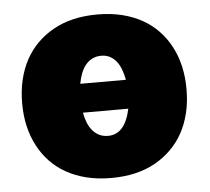

<svg xmlns="http://www.w3.org/2000/svg" viewBox="-45 -601 718 658"><g transform="rotate(-5 314.0 -272.0)"><path d="M312.5 9.9Q266.3 9.9 227.6 0.4Q188.9 -9.2 157.7 -26.8Q126.4 -44.4 103 -69.1Q79.5 -93.8 63.6 -124.3Q29.8 -187.9 29.8 -271.3Q29.8 -315.3 38.9 -353Q47.9 -390.6 64.8 -421.3Q81.7 -452.1 105.8 -476Q130 -500 160.5 -517Q223.7 -552.6 312.5 -552.6Q359 -552.6 397.7 -543Q436.4 -533.4 467.5 -515.8Q498.6 -498.2 522 -473.5Q545.5 -448.9 561.4 -418.7Q595.2 -355.1 595.2 -271.3Q595.2 -226.9 586.1 -189.5Q577.1 -152 560.2 -121.3Q543.3 -90.6 519 -66.6Q494.7 -42.6 464.5 -25.6Q401.3 9.9 312.5 9.9ZM391 -321Q387.4 -340.6 381.2 -357.1Q375 -373.6 365.4 -385.5Q355.8 -397.4 343 -403.9Q330.3 -410.5 313.9 -410.5Q296.9 -410.5 283.6 -403.9Q270.2 -397.4 260.3 -385.5Q250.4 -373.6 244 -357.1Q237.6 -340.6 234 -321ZM313.9 -134.9Q372.2 -134.9 390.6 -221.6H234.4Q237.9 -202.8 244.3 -186.8Q250.7 -170.8 260.7 -159.3Q270.6 -147.7 283.7 -141.3Q296.9 -134.9 313.9 -134.9Z"/></g></svg>

Font: Linik Sans Black
Style: Regular
Weight: 900
Designer: Fonts by Rasmus Andersson / Changes by Cristiano Sobral with parts from Marc Monis
Foundry: rsms
Version: Version 3.020; ttfautohint (v1.6)